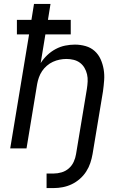

<svg xmlns="http://www.w3.org/2000/svg" viewBox="-20 -755 640 977"><path d="M217 202V128H253Q273 128 293.5 122Q314 116 330 102Q346 88 355 68.5Q364 49 367 29L422 -302Q425 -321 426 -340Q427 -359 423 -376.5Q419 -394 410 -409.5Q401 -425 387 -435.5Q373 -446 355 -450.5Q337 -455 318 -455Q301 -455 283.5 -451.5Q266 -448 249.5 -440.5Q233 -433 218.5 -420.5Q204 -408 194 -393Q184 -378 178 -361Q172 -344 169 -327L115 0H32L128 -580H66V-654H140L153 -735H237L224 -654H340V-580H211L187 -434Q201 -456 220.5 -474.5Q240 -493 263.5 -505.5Q287 -518 312 -523Q337 -528 361 -528Q389 -528 415.5 -520.5Q442 -513 461.5 -495.5Q481 -478 492 -453.5Q503 -429 507.5 -402Q512 -375 510 -347Q508 -319 504 -290L451 29Q447 52 439.5 74.5Q432 97 418.5 118Q405 139 386 155.5Q367 172 345 182.5Q323 193 299.5 197.5Q276 202 253 202Z"/></svg>

Font: Iosevka SS04 Extended Oblique
Style: Regular
Weight: 400
Width: 7
Italic angle: -9°
Monospace: yes
Designer: Belleve Invis
Foundry: Belleve Invis
Version: Version 19.0.0; ttfautohint (v1.8.4)